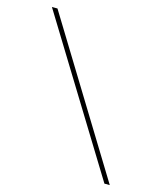

<svg xmlns="http://www.w3.org/2000/svg" viewBox="-108 -789 729 868"><g transform="rotate(15 257.0 -355.0)"><path d="M53 -710 488 0H463L27 -710Z"/></g></svg>

Font: Raleway-v4020 Thin
Style: Regular
Weight: 250
Designer: Matt McInerney, Pablo Impallari, Rodrigo Fuenzalida
Foundry: Matt McInerney, Pablo Impallari, Rodrigo Fuenzalida
Version: Version 4.020;PS 004.020;hotconv 1.0.88;makeotf.lib2.5.64775